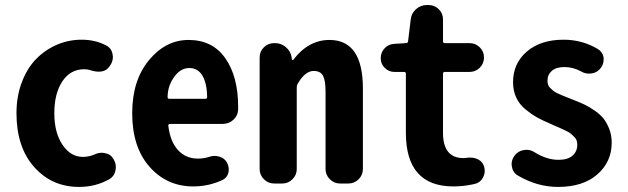

<svg xmlns="http://www.w3.org/2000/svg" viewBox="-20 -734 2512 768"><path d="M295.9 13.7Q187.5 13.7 116.7 -65.9Q45.9 -145.5 45.9 -281.2Q45.9 -348.6 67.4 -405.3Q88.9 -461.9 125 -498.5Q161.1 -535.2 208 -555.2Q254.9 -575.2 306.6 -575.2Q363.3 -575.2 407.2 -550.8Q427.7 -539.1 430.7 -513.7Q431.6 -509.8 431.6 -506.8Q431.6 -486.3 418.9 -469.7L416 -465.8Q402.3 -447.3 375 -447.3Q358.4 -447.3 338.9 -454.1Q328.1 -457 316.4 -457Q261.7 -457 229.5 -408.7Q197.3 -360.4 197.3 -281.2Q197.3 -203.1 230 -154.8Q262.7 -106.4 311.5 -106.4Q335.9 -106.4 358.4 -116.2Q372.1 -123 387.7 -123Q393.6 -123 400.4 -121.1Q421.9 -118.2 432.6 -99.6Q443.4 -84 443.4 -65.4Q443.4 -60.5 442.4 -54.7Q438.5 -30.3 418 -17.6Q363.3 13.7 295.9 13.7Z M752.9 11.7Q647.5 11.7 578.1 -66.9Q508.8 -145.5 508.8 -281.2Q508.8 -412.1 575.7 -493.2Q642.6 -574.2 734.4 -574.2Q830.1 -574.2 881.3 -501Q932.6 -427.7 932.6 -306.6Q932.6 -301.8 932.6 -295.9Q931.6 -271.5 913.6 -254.9Q895.5 -238.3 870.1 -238.3H660.2Q652.3 -238.3 653.3 -230.5Q661.1 -167 692.4 -133.3Q723.6 -99.6 771.5 -99.6Q794.9 -99.6 816.4 -106.4Q827.1 -110.4 837.9 -110.4Q846.7 -110.4 857.4 -107.4Q877.9 -101.6 887.7 -84Q894.5 -71.3 895 -57.1Q895.5 -43 888.7 -31.2Q881.8 -19.5 869.1 -13.7Q814.5 11.7 752.9 11.7ZM650.4 -344.7Q650.4 -338.9 657.2 -338.9H801.8Q808.6 -338.9 808.6 -345.7Q808.6 -345.7 808.6 -346.7Q807.6 -401.4 789.6 -431.6Q771.5 -461.9 737.3 -461.9Q705.1 -461.9 680.7 -431.6Q650.4 -393.6 650.4 -344.7Z M1076.2 0Q1052.7 0 1035.6 -17.1Q1018.6 -34.2 1018.6 -57.6V-503.9Q1018.6 -528.3 1035.6 -544.9Q1052.7 -561.5 1076.2 -561.5H1080.1Q1104.5 -561.5 1123.5 -545.4Q1142.6 -529.3 1146.5 -504.9L1147.5 -496.1Q1147.5 -494.1 1149.4 -494.1Q1151.4 -494.1 1153.3 -495.1Q1213.9 -574.2 1297.9 -574.2Q1431.6 -574.2 1431.6 -379.9V-57.6Q1431.6 -34.2 1414.6 -17.1Q1397.5 0 1374 0H1339.8Q1316.4 0 1299.3 -17.1Q1282.2 -34.2 1282.2 -57.6V-367.2Q1282.2 -412.1 1272 -431.2Q1261.7 -450.2 1234.4 -450.2Q1200.2 -450.2 1169.9 -397.5Q1167 -391.6 1167 -383.8V-57.6Q1167 -34.2 1149.9 -17.1Q1132.8 0 1109.4 0Z M1793.9 11.7Q1603.5 11.7 1603.5 -203.1V-438.5Q1603.5 -446.3 1596.7 -446.3H1557.6Q1535.2 -446.3 1519 -462.4Q1502.9 -478.5 1502.9 -501Q1502.9 -524.4 1518.6 -541Q1534.2 -557.6 1557.6 -558.6L1604.5 -561.5Q1611.3 -561.5 1612.3 -569.3L1623 -657.2Q1626 -681.6 1644.5 -697.8Q1663.1 -713.9 1687.5 -713.9H1694.3Q1717.8 -713.9 1734.9 -697.3Q1752 -680.7 1752 -656.2V-569.3Q1752 -561.5 1758.8 -561.5H1858.4Q1881.8 -561.5 1898.9 -544.9Q1916 -528.3 1916 -503.9Q1916 -479.5 1898.9 -462.9Q1881.8 -446.3 1858.4 -446.3H1758.8Q1752 -446.3 1752 -438.5V-203.1Q1752 -101.6 1834 -101.6Q1843.8 -101.6 1852.5 -103.5Q1857.4 -103.5 1862.3 -103.5Q1878.9 -103.5 1893.6 -95.7Q1912.1 -85.9 1917 -65.4Q1918.9 -58.6 1918.9 -50.8Q1918.9 -36.1 1911.1 -22.5Q1900.4 -2.9 1877.9 2Q1835 11.7 1793.9 11.7Z M2211.9 13.7Q2128.9 13.7 2050.8 -32.2Q2031.2 -43.9 2027.3 -68.4Q2026.4 -73.2 2026.4 -77.1Q2026.4 -95.7 2038.1 -111.3Q2051.8 -129.9 2075.2 -133.8Q2081.1 -134.8 2085.9 -134.8Q2103.5 -134.8 2118.2 -125Q2167 -94.7 2213.9 -94.7Q2251 -94.7 2270 -111.3Q2289.1 -127.9 2289.1 -155.3Q2289.1 -164.1 2286.6 -171.9Q2284.2 -179.7 2276.9 -186.5Q2269.5 -193.4 2264.6 -198.2Q2259.8 -203.1 2246.6 -209.5Q2233.4 -215.8 2227.1 -218.8Q2220.7 -221.7 2202.6 -229.5Q2184.6 -237.3 2178.7 -240.2Q2148.4 -252.9 2127 -265.1Q2105.5 -277.3 2081.5 -296.9Q2057.6 -316.4 2044.9 -343.8Q2032.2 -371.1 2032.2 -405.3Q2032.2 -480.5 2087.4 -527.8Q2142.6 -575.2 2234.4 -575.2Q2308.6 -575.2 2371.1 -538.1Q2390.6 -526.4 2394.5 -503.9Q2394.5 -499 2394.5 -495.1Q2394.5 -477.5 2383.8 -462.9Q2370.1 -444.3 2347.7 -440.4Q2341.8 -439.5 2335.9 -439.5Q2319.3 -439.5 2304.7 -448.2Q2272.5 -465.8 2237.3 -465.8Q2205.1 -465.8 2187.5 -450.7Q2169.9 -435.5 2169.9 -411.1Q2169.9 -402.3 2172.4 -395Q2174.8 -387.7 2181.2 -381.8Q2187.5 -376 2192.9 -371.1Q2198.2 -366.2 2210 -360.8Q2221.7 -355.5 2229.5 -352.1Q2237.3 -348.6 2252.9 -342.8Q2268.6 -336.9 2277.3 -333Q2302.7 -323.2 2319.8 -314.9Q2336.9 -306.6 2358.9 -291.5Q2380.9 -276.4 2394 -259.8Q2407.2 -243.2 2417 -218.3Q2426.8 -193.4 2426.8 -163.1Q2426.8 -86.9 2369.6 -36.6Q2312.5 13.7 2211.9 13.7Z"/></svg>

Font: Gen Jyuu Gothic Monospace Bold
Style: Bold
Weight: 700
Designer: [Source Han Sans]
Ryoko NISHIZUKA  (kana & ideographs); Paul D. Hunt (Latin, Greek & Cyrillic); Wenlong ZHANG  (bopomofo
Version: Version 1.002.20150607